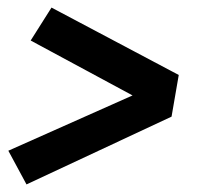

<svg xmlns="http://www.w3.org/2000/svg" viewBox="-20 -593 540 507"><path d="M50 -106 2 -195 330 -341 61 -486 116 -573 452 -395 433 -285Z"/></svg>

Font: Iosevka Curly XBdObl
Style: Regular
Weight: 800
Italic angle: -9°
Monospace: yes
Designer: Belleve Invis
Foundry: Belleve Invis
Version: Version 11.1.0; ttfautohint (v1.8.3)